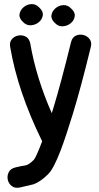

<svg xmlns="http://www.w3.org/2000/svg" viewBox="-20 -700 485 938"><path d="M77 216Q141 201 145 200Q179 187 215 151Q242 125 277 33Q301 -30 336 -144Q376 -275 423 -468Q430 -492 418.5 -508Q407 -524 388 -529Q369 -534 351 -526Q333 -518 327 -494Q277 -291 241 -173L233 -147Q157 -319 128 -487Q123 -512 106 -521Q89 -530 69.5 -526.5Q50 -523 37.5 -508Q25 -493 30 -469Q67 -253 183 -16Q185 -13 186 -10L183 -2Q156 69 145 81Q125 101 111 106Q103 109 81 112L55 118Q31 124 22.5 141.5Q14 159 18 178Q22 197 37.5 209Q53 221 77 216ZM172 -663Q155 -681 133.5 -680Q112 -679 95.5 -665Q79 -651 75.5 -631.5Q72 -612 92 -593Q109 -575 131 -576.5Q153 -578 169.5 -591.5Q186 -605 189 -625Q192 -645 172 -663ZM328 -658Q311 -676 289.5 -675Q268 -674 251.5 -660Q235 -646 231.5 -626.5Q228 -607 248 -588Q265 -570 287 -571.5Q309 -573 325.5 -586.5Q342 -600 345 -620Q348 -640 328 -658Z"/></svg>

Font: Balsamiq Sans
Style: Regular
Weight: 400
Designer: Michael Angeles
Foundry: Balsamiq SRL
Version: Version 1.020; ttfautohint (v1.8.4.7-5d5b);gftools[0.9.26]